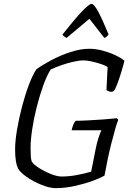

<svg xmlns="http://www.w3.org/2000/svg" viewBox="-20 -972 678 992"><path d="M268 0Q244 0 215 -9.5Q186 -19 158 -33.5Q130 -48 108 -65Q86 -82 76 -97Q66 -115 62 -140.5Q58 -166 58 -199Q58 -243 68 -302Q78 -361 94 -422Q110 -483 129.5 -534.5Q149 -586 168 -614Q198 -636 245 -661Q292 -686 344 -703Q396 -720 441 -720Q475 -720 510.5 -710.5Q546 -701 575.5 -687Q605 -673 623 -658Q616 -630 606 -597.5Q596 -565 586 -538Q576 -511 567 -501Q555 -495 543 -500Q531 -505 530 -507L536 -626Q524 -634 501 -641.5Q478 -649 453.5 -654.5Q429 -660 412 -660Q390 -660 359 -653Q328 -646 296.5 -635Q265 -624 242 -613Q222 -582 203.5 -530.5Q185 -479 170 -420Q155 -361 146.5 -305Q138 -249 138 -209Q138 -187 139 -168Q140 -149 144 -137Q155 -121 183.5 -103Q212 -85 244 -72.5Q276 -60 299 -60Q339 -60 381.5 -68.5Q424 -77 451 -85L473 -196Q480 -233 489 -260.5Q498 -288 504 -299H350Q358 -334 371 -348Q396 -348 435 -350Q474 -352 514.5 -355Q555 -358 584 -361L591 -353Q585 -339 575.5 -306Q566 -273 555 -230Q544 -187 535 -142L520 -65Q498 -52 457 -37Q416 -22 366 -11Q316 0 268 0ZM324 -776Q316 -780 310 -785Q304 -790 303 -794Q369 -877 405 -914.5Q441 -952 453 -952Q465 -952 486 -914.5Q507 -877 541 -794Q538 -790 533 -784.5Q528 -779 519 -776L442 -875Z"/></svg>

Font: Texturina 72pt 72pt Light
Style: Italic
Weight: 300
Italic angle: -11°
Designer: Guillermo Torres Carreño
Foundry: Omnibus-Type
Version: Version 1.002; ttfautohint (v1.8.3)